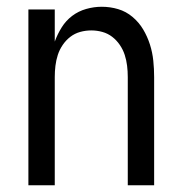

<svg xmlns="http://www.w3.org/2000/svg" viewBox="-20 -548 540 568"><path d="M64 0V-520H142V-425Q150 -447 162.5 -467Q175 -487 193.5 -501Q212 -515 235 -521.5Q258 -528 281 -528Q306 -528 329.5 -521Q353 -514 372 -498Q391 -482 403.5 -461Q416 -440 423.5 -416.5Q431 -393 433.5 -368.5Q436 -344 436 -320V0H358V-320Q358 -337 356 -353.5Q354 -370 349 -385.5Q344 -401 334.5 -415Q325 -429 312 -439Q299 -449 283 -453.5Q267 -458 250 -458Q233 -458 217 -453.5Q201 -449 188 -439Q175 -429 165.5 -415Q156 -401 151 -385.5Q146 -370 144 -353.5Q142 -337 142 -320V0Z"/></svg>

Font: Huly
Style: Regular
Weight: 400
Designer: Belleve Invis
Foundry: Belleve Invis
Version: Version 33.2.5; ttfautohint (v1.8.4)